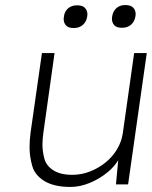

<svg xmlns="http://www.w3.org/2000/svg" viewBox="-20 -730 601 760"><path d="M259 10Q195 10 156.5 -13Q118 -36 107.5 -73.5Q97 -111 97 -147Q97 -174 101 -205L146 -520H196L152 -207Q148 -180 148 -157Q148 -131 155.5 -102.5Q163 -74 191 -56Q219 -38 266 -38Q303 -38 337 -51.5Q371 -65 398.5 -87.5Q426 -110 443.5 -139.5Q461 -169 466 -202L511 -520H561L487 0H439L448 -96Q433 -71 408 -50Q376 -23 336.5 -6.5Q297 10 259 10ZM463 -620Q441 -620 432 -630.5Q423 -641 423 -656Q423 -660 424 -665Q427 -685 440.5 -697.5Q454 -710 476 -710Q498 -710 507.5 -699.5Q517 -689 517 -674Q517 -670 516 -665Q513 -645 499 -632.5Q485 -620 463 -620ZM272 -619Q250 -619 241 -629.5Q232 -640 232 -655Q232 -659 233 -664Q235 -684 249 -696.5Q263 -709 285 -709Q307 -709 316.5 -698.5Q326 -688 326 -673Q326 -669 325 -664Q322 -644 308 -631.5Q294 -619 272 -619Z"/></svg>

Font: Lexend ExtLt
Style: Italic
Weight: 250
Italic angle: -8.13011°
Designer: Bonnie Shaver-Troup, Thomas Jockin
Foundry: Lexend
Version: Version 1.007